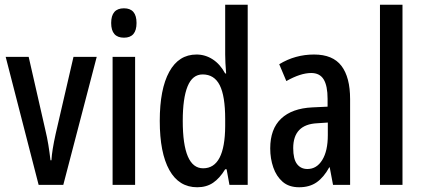

<svg xmlns="http://www.w3.org/2000/svg" viewBox="-20 -780 1781 810"><path d="M143 0 4 -540H101L171 -233Q179 -200 184 -169Q189 -138 193 -104H197Q198 -124 202.5 -152Q207 -180 215 -216L290 -540H388L247 0Z M503 -745Q556 -745 556 -683Q556 -621 503 -621Q449 -621 449 -683Q449 -745 503 -745ZM550 -540V0H455V-540Z M812 10Q735 10 694.5 -62.5Q654 -135 654 -270Q654 -404 694 -477Q734 -550 809 -550Q846 -550 877.5 -529.5Q909 -509 930 -470H934Q932 -495 931 -514Q930 -533 930 -550V-760H1025V0H948L936 -66H930Q907 -28 879 -9Q851 10 812 10ZM837 -70Q929 -70 930 -248V-278Q930 -375 907 -420.5Q884 -466 835 -466Q792 -466 771.5 -416Q751 -366 751 -270Q751 -70 837 -70Z M1305 -550Q1384 -550 1420.5 -502Q1457 -454 1457 -362V0H1385L1371 -74H1369Q1346 -32 1316 -11Q1286 10 1242 10Q1199 10 1172.5 -13Q1146 -36 1133 -73.5Q1120 -111 1120 -154Q1120 -236 1166 -279.5Q1212 -323 1298 -327L1362 -330V-363Q1362 -418 1345.5 -445Q1329 -472 1293 -472Q1248 -472 1188 -438L1158 -509Q1225 -550 1305 -550ZM1318 -260Q1217 -255 1217 -155Q1217 -109 1233 -88Q1249 -67 1277 -67Q1316 -67 1339.5 -105Q1363 -143 1363 -210V-263Z M1678 0H1583V-760H1678Z"/></svg>

Font: Noto Sans Gurmukhi ExtraCondensed Medium
Style: Regular
Weight: 500
Width: 2
Designer: Jelle Bosma - Monotype Design Team
Foundry: Monotype Imaging Inc.
Version: Version 2.004; ttfautohint (v1.8.4.7-5d5b)